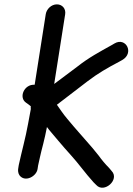

<svg xmlns="http://www.w3.org/2000/svg" viewBox="-20 -801 608 880"><path d="M240.8 -781C214.8 -781 193.3 -759 189.7 -736L138.9 -412.5C90.8 -416.1 64.4 -354.3 99.3 -330.4L111.1 -322C116.1 -318.4 116.6 -317.4 121.3 -313.7C120.6 -309.1 120.5 -308.4 121.2 -300.9C117.4 -280.6 113.2 -257.8 108.7 -233.6C97 -168.2 79.5 -107.2 66.2 -45.5C66.1 -45.1 66 -44.5 65.9 -44L63.6 -29.3C61.6 -20.5 62.9 -6 69.6 2.9C94.5 35.6 146.7 8.1 152.1 -26L154.6 -42.2L163.3 -81.4C166.7 -96.9 171.6 -117.2 178.3 -142.4C184.3 -165.9 189.8 -191.2 195.2 -218.8C200.4 -211.7 207.9 -202.2 215 -194.1L246.9 -156.3C264.9 -135 286.6 -109.9 304.2 -90.7C339.4 -52.4 370.9 -6.9 408.8 34.6L421.6 47.3C457.2 86.3 529.8 22.2 491.7 -17.3L480.5 -30.7C480.2 -31 479.8 -31.5 479.4 -31.9C462.4 -48.9 446.3 -68.2 431.5 -88.8C414.8 -110.1 392.3 -136.9 374.6 -156.3C358.2 -174.2 337.7 -199.3 319 -219.9L288 -256.7C268.5 -279.8 258.2 -296.4 240.8 -320.9C285.3 -355.3 335 -393 380.8 -428.2C428.4 -464.7 473.5 -490.4 525.1 -517.5L539.8 -525.7C596.8 -557.7 557.1 -632.4 505.1 -602L489.9 -593.2C437.5 -563.8 388 -538 333.3 -494.8C299.1 -469.3 263.2 -442.1 228.4 -416.2L278.7 -736C282.6 -760.8 265.6 -781 240.8 -781Z"/></svg>

Font: Just Breathe
Style: BdObl3
Weight: 400
Foundry: Cannot Into Space Fonts
Version: Version 0.72